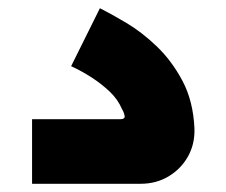

<svg xmlns="http://www.w3.org/2000/svg" viewBox="-20 -447 550 467"><path d="M58 0V-157H272Q285 -157 283 -166Q281 -175 277 -181Q267 -205 247 -224Q227 -243 203 -258.5Q179 -274 153 -286L223 -427Q249 -414 287 -391.5Q325 -369 361.5 -334Q398 -299 424 -250Q450 -201 453 -134Q454 -96 437 -66Q420 -36 390 -18Q360 0 322 0Z"/></svg>

Font: Mada ExtraBold
Style: Regular
Weight: 800
Designer: Khaled Hosny
Version: Version 1.5